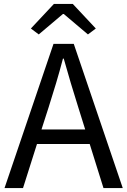

<svg xmlns="http://www.w3.org/2000/svg" viewBox="-20 -956 647 976"><path d="M177 -781 137 -811 254 -936H350L467 -811L427 -781L304 -885H300ZM413 -298 378 -410Q358 -473 340 -533.5Q322 -594 304 -658H300Q283 -593 265 -533Q247 -473 227 -410L191 -298ZM436 -224H168L97 0H3L252 -733H355L604 0H506Z"/></svg>

Font: Kinto Sans
Style: Regular
Weight: 400
Designer: Authors: Ryoko NISHIZUKA  (kana & ideographs); Paul D. Hunt (Latin, Greek & Cyrillic); Wenlong ZHANG  (bopomofo); Sandol
Foundry: Adobe Systems Incorporated, ookami Inc.
Version: Version 0.001